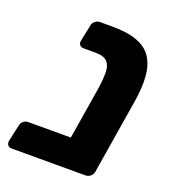

<svg xmlns="http://www.w3.org/2000/svg" viewBox="-116 -659 659 742"><g transform="rotate(20 213.5 -288.0)"><path d="M15 0Q5 0 -0.5 -7Q-6 -14 -4 -25L11 -93Q13 -104 21.5 -111Q30 -118 41 -118H352L332 -22Q330 -12 321 -6Q312 0 302 0ZM220 0Q209 0 204.5 -7Q200 -14 201 -25L251 -333Q257 -373 256.5 -401Q256 -429 242 -444Q228 -459 192 -459H144Q134 -459 128 -466Q122 -473 125 -484L139 -552Q141 -562 150 -569Q159 -576 169 -576H220Q283 -576 323 -561Q363 -546 383 -515Q403 -484 406.5 -438.5Q410 -393 400 -332L350 -25Q348 -14 339 -7Q330 0 320 0Z"/></g></svg>

Font: Rubik SemiBold
Style: Italic
Weight: 600
Italic angle: -12°
Designer: Hubert and Fischer
Foundry: Hubert and Fischer
Version: Version 2.300;gftools[0.9.30]